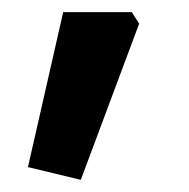

<svg xmlns="http://www.w3.org/2000/svg" viewBox="-20 -150 311 316"><path d="M26 125 84 -130H197L209 -111L113 146Z"/></svg>

Font: Oxanium ExtraLight SemiBold
Style: Regular
Weight: 600
Version: Version 2.000